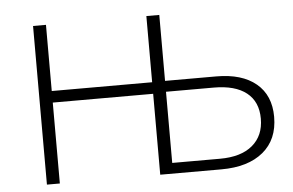

<svg xmlns="http://www.w3.org/2000/svg" viewBox="-50 -772 1286 844"><g transform="rotate(-5 593.0 -350.0)"><path d="M681 -361V-47H892Q985 -47 1035.5 -89.5Q1086 -132 1086 -207Q1086 -282 1036 -321.5Q986 -361 892 -361ZM624 0V-357H181V0H124V-700H181V-408H624V-700H681V-409H907Q1020 -409 1082.5 -357Q1145 -305 1145 -210Q1145 -110 1078.5 -55Q1012 0 894 0Z"/></g></svg>

Font: Montserrat-Alt1 Light
Style: Regular
Weight: 300
Designer: Differentunic
Foundry: Differentunic
Version: Version 7.222